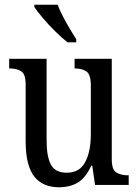

<svg xmlns="http://www.w3.org/2000/svg" viewBox="-20 -786 588 816"><path d="M232 10Q161 10 125 -36.5Q89 -83 89 -186V-427Q89 -471 70 -483Q51 -495 23 -495H19V-536H178V-189Q178 -122 196 -87Q214 -52 264 -52Q318 -52 342 -97Q366 -142 366 -215V-422Q366 -470 347 -482.5Q328 -495 300 -495H297V-536H455V-109Q455 -64 475 -52.5Q495 -41 523 -41H527V0H384L372 -82H368Q343 -28 309 -9Q275 10 232 10ZM267 -606Q244 -624 215 -652.5Q186 -681 161.5 -710Q137 -739 126 -756V-766H225Q233 -744 247 -717Q261 -690 276.5 -664Q292 -638 304 -619V-606Z"/></svg>

Font: Noto Serif Thai Condensed
Style: Regular
Weight: 400
Width: 3
Designer: Monotype Design Team
Foundry: Monotype Imaging Inc.
Version: Version 2.002; ttfautohint (v1.8.4.7-5d5b)